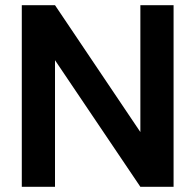

<svg xmlns="http://www.w3.org/2000/svg" viewBox="-20 -720 753 740"><path d="M64 0V-700H192L521 -211V-700H649V0H521L192 -488V0Z"/></svg>

Font: Rethink Sans
Style: Bold
Weight: 700
Designer: The Rethink Sans project authors (Hans Thiessen). DM Sans designed by Colophon Foundry.
Foundry: Rethink Communications LLC
Version: Version 1.001